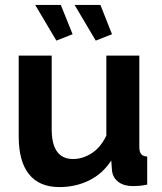

<svg xmlns="http://www.w3.org/2000/svg" viewBox="-20 -750 658 780"><path d="M283 -730H388L435 -611L369 -585ZM123 -730H227L275 -611L209 -585ZM221 10Q140 10 98 -42Q56 -94 56 -196V-524H190V-225Q190 -104 277 -104Q316 -104 352.5 -127.5Q389 -151 412 -199V-524H546V-154Q546 -133 553.5 -124Q561 -115 578 -114V0Q558 4 544.5 5Q531 6 520 6Q484 6 461.5 -10.5Q439 -27 435 -56L432 -98Q397 -44 342 -17Q287 10 221 10Z"/></svg>

Font: Oxford Sans
Style: Bold
Weight: 700
Designer: Matt McInerney, Pablo Impallari, Rodrigo Fuenzalida
Foundry: Matt McInerney, Pablo Impallari, Rodrigo Fuenzalida
Version: Version 3.000g; ttfautohint (v1.5) -l 8 -r 28 -G 28 -x 14 -D